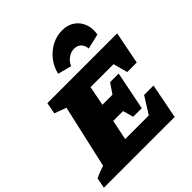

<svg xmlns="http://www.w3.org/2000/svg" viewBox="-286 -1101 1270 1270"><g transform="rotate(-45 349.0 -466.0)"><path d="M-43 0 -29 -73Q-9 -83 12.5 -91.5Q34 -100 56 -107L156 -549L73 -580L88 -660H741L696 -432H607L580 -533H365L338 -395H432L480 -465H560L506 -195H426L405 -269H313L284 -128H505L579 -246H667L619 0ZM497 -932Q548 -932 584 -907.5Q620 -883 636 -841.5Q652 -800 643 -747L537 -722Q535 -753 516.5 -771.5Q498 -790 468 -790Q438 -790 412 -771.5Q386 -753 372 -722L276 -747Q288 -800 321 -842Q354 -884 400 -908Q446 -932 497 -932Z"/></g></svg>

Font: Piazzolla Black
Style: Italic
Weight: 900
Italic angle: -11.3°
Designer: Juan Pablo del Peral
Foundry: Huerta Tipografica
Version: Version 1.330